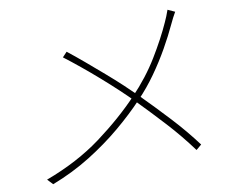

<svg xmlns="http://www.w3.org/2000/svg" viewBox="-52 -797 1104 872"><g transform="rotate(-5 500.0 -361.0)"><path d="M776 -721Q771 -711 764.5 -695Q758 -679 753 -665Q735 -615 709 -558Q683 -501 650 -444.5Q617 -388 576 -337Q527 -275 464 -212Q401 -149 324.5 -91.5Q248 -34 156 11L130 -12Q273 -80 375 -170.5Q477 -261 551 -354Q616 -435 658 -520Q700 -605 725 -677Q729 -688 734 -704Q739 -720 742 -733ZM269 -583Q306 -559 349 -528.5Q392 -498 435 -467Q478 -436 515 -407Q552 -378 577 -357Q648 -297 715.5 -236Q783 -175 841 -110L818 -87Q758 -155 693.5 -214Q629 -273 558 -334Q531 -357 493.5 -386.5Q456 -416 413 -447.5Q370 -479 327.5 -508Q285 -537 250 -559Z"/></g></svg>

Font: Shanggu Sans SC VF
Style: Regular
Weight: 250
Designer: GuiWonder
Version: Version 1.021